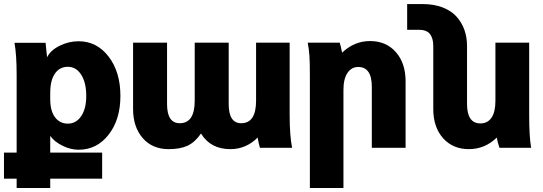

<svg xmlns="http://www.w3.org/2000/svg" viewBox="-33 -735 2701 955"><path d="M-13.2 153.8V23.9H49.8V-359.9Q49.8 -462.9 39.1 -522H193.8Q194.3 -515.6 197 -489.5Q199.7 -463.4 201.2 -450.2Q218.3 -484.9 263.4 -507.3Q308.6 -529.8 357.9 -529.8Q448.7 -529.8 507.3 -453.4Q565.9 -377 565.9 -257.8Q565.9 -140.1 507.3 -65.2Q448.7 9.8 357.9 9.8Q317.9 9.8 277.6 -10.3Q237.3 -30.3 216.8 -59.1V23.9H475.1V153.8H216.8V200.2H49.8V153.8ZM216.8 -272V-242.2Q216.8 -183.1 240.7 -151.6Q264.6 -120.1 304.2 -120.1Q345.7 -120.1 370.8 -157.2Q396 -194.3 396 -257.8Q396 -324.2 370.8 -363.5Q345.7 -402.8 304.2 -402.8Q263.7 -402.8 240.2 -369.1Q216.8 -335.4 216.8 -272Z M935.5 -233.9V-522.9H1104.5V-217.8Q1104.5 -122.1 1166.5 -122.1Q1240.7 -122.1 1240.7 -233.9V-522.9H1407.7V-163.1Q1407.7 -61 1419.9 0H1259.8Q1252.9 -24.4 1248.5 -50.8Q1190.9 6.8 1112.8 6.8Q1014.2 6.8 966.8 -70.8Q936.5 -27.3 900.1 -10.3Q863.8 6.8 805.7 6.8Q724.6 6.8 676.8 -48.3Q628.9 -103.5 628.9 -192.9V-522.9H797.9V-217.8Q797.9 -122.1 860.8 -122.1Q935.5 -122.1 935.5 -233.9Z M1497.6 -522.9H1656.7Q1662.1 -506.8 1668.5 -473.1Q1729.5 -530.8 1807.6 -530.8Q1887.7 -530.8 1936 -475.8Q1984.4 -420.9 1984.4 -330.1V0H1816.4V-303.2Q1816.4 -401.9 1748.5 -401.9Q1715.3 -401.9 1695.3 -372.3Q1675.3 -342.8 1675.3 -288.1V200.2H1508.3V-359.9Q1508.3 -425.3 1506.1 -457.3Q1503.9 -489.3 1497.6 -522.9Z M2608.9 0H2451.2Q2441.9 -27.3 2438 -50.8Q2378.9 6.8 2298.8 6.8Q2219.7 6.8 2170.9 -47.6Q2122.1 -102.1 2122.1 -192.9V-505.9Q2122.1 -544.9 2105.5 -565.9Q2088.9 -586.9 2050.3 -586.9H1992.2V-714.8H2068.8Q2125 -714.8 2168.2 -698.2Q2211.4 -681.6 2237.5 -652.6Q2263.7 -623.5 2276.9 -586.4Q2290 -549.3 2290 -505.9V-217.8Q2290 -121.1 2356.9 -121.1Q2392.1 -121.1 2411.6 -149.4Q2431.2 -177.7 2431.2 -233.9V-522.9H2599.1V-163.1Q2599.1 -54.7 2608.9 0Z"/></svg>

Font: LT Superior Black
Style: Regular
Weight: 900
Designer: Daniel Lyons
Foundry: LyonsType
Version: Version 2.005